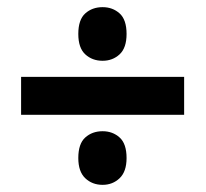

<svg xmlns="http://www.w3.org/2000/svg" viewBox="-20 -621 575 537"><path d="M267 -451Q238 -451 218.5 -469Q199 -487 199 -526Q199 -566 218.5 -583.5Q238 -601 267 -601Q295 -601 314.5 -583.5Q334 -566 334 -526Q334 -487 314.5 -469Q295 -451 267 -451ZM39 -300V-406H495V-300ZM267 -104Q238 -104 218.5 -122.5Q199 -141 199 -179Q199 -219 218.5 -236.5Q238 -254 267 -254Q295 -254 314.5 -236.5Q334 -219 334 -179Q334 -141 314.5 -122.5Q295 -104 267 -104Z"/></svg>

Font: Noto Sans Tamil SemiCondensed
Style: Bold
Weight: 700
Width: 4
Designer: Jelle Bosma - Monotype Design Team
Foundry: Monotype Imaging Inc.
Version: Version 2.004; ttfautohint (v1.8.4.7-5d5b)